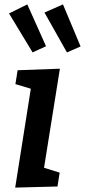

<svg xmlns="http://www.w3.org/2000/svg" viewBox="-20 -848 386 872"><path d="M60 -529 252 -536 180 -86 251 -64 241 -1 49 4 120 -445 50 -466ZM189 -638 128 -610 21 -787 104 -828ZM346 -637 284 -610 182 -791 266 -828Z"/></svg>

Font: Bitter Pro SemiBold
Style: Italic
Weight: 600
Italic angle: -9°
Designer: Sol Matas, and Bitter project Authors
Foundry: Sol Matas
Version: Version 1.010